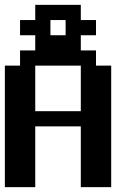

<svg xmlns="http://www.w3.org/2000/svg" viewBox="-20 -770 540 790"><path d="M62.5 -687.5H125V-750H312.5V-687.5H375V-625H312.5V-562.5H125V-625H62.5ZM187.5 -687.5V-625H250V-687.5ZM0 -500H62.5V-562.5H375V-500H437.5V0H312.5V-250H125V0H0ZM125 -500V-312.5H312.5V-500Z"/></svg>

Font: NeoDunggeunmo Code
Style: Regular
Weight: 400
Monospace: yes
Version: Version 1.600